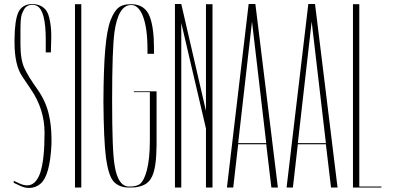

<svg xmlns="http://www.w3.org/2000/svg" viewBox="-20 -927 1961 949"><path d="M75.2 -10.7C91.8 -2 108.4 2 124 2C144.5 2 164.1 -4.9 180.7 -19.5C210.9 -44.9 229.5 -109.4 234.4 -213.9V-243.2C234.4 -287.1 229.5 -328.1 220.7 -364.3C210 -409.2 190.4 -450.2 163.1 -488.3C135.7 -526.4 115.2 -559.6 101.6 -587.9C87.9 -616.2 81.1 -656.2 81.1 -707V-777.3C81.1 -816.4 83 -842.8 87.9 -857.4C92.8 -868.2 96.7 -877 99.6 -881.8C105.5 -890.6 111.3 -895.5 116.2 -897.5C128.9 -905.3 150.4 -905.3 163.1 -897.5C191.4 -882.8 206.1 -827.1 206.1 -732.4V-668H231.4L233.4 -740.2V-752C233.4 -785.2 229.5 -815.4 222.7 -841.8C212.9 -883.8 185.5 -905.3 141.6 -907.2C107.4 -907.2 83 -893.6 70.3 -865.2C58.6 -838.9 52.7 -795.9 51.8 -736.3V-716.8C51.8 -642.6 64.5 -585.9 90.8 -547.9L132.8 -485.4C177.7 -419.9 200.2 -347.7 200.2 -270.5C200.2 -183.6 193.4 -117.2 178.7 -72.3C164.1 -31.2 142.6 -10.7 114.3 -10.7C103.5 -10.7 90.8 -13.7 78.1 -19.5L47.9 -33.2V-23.4Z M381.8 0V-906.2H350.6V0Z M491.2 -423.8C492.2 -299.8 496.1 -207 503.9 -145.5C512.7 -85 525.4 -45.9 543.9 -27.3C562.5 -8.8 586.9 0 618.2 0C638.7 0 654.3 -1 664.1 -3.9C727.5 -17.6 752 -60.5 753.9 -209V-230.5V-475.6H641.6V-471.7H720.7V-230.5C720.7 -106.4 697.3 -40 673.8 -19.5C663.1 -9.8 644.5 -4.9 618.2 -4.9C582 -4.9 557.6 -39.1 546.9 -107.4C538.1 -155.3 534.2 -263.7 534.2 -431.6C534.2 -601.6 538.1 -713.9 545.9 -769.5C558.6 -858.4 585.9 -902.3 628.9 -902.3C675.8 -902.3 709 -827.1 709 -683.6V-661.1H741.2V-684.6C741.2 -754.9 734.4 -808.6 719.7 -845.7C704.1 -885.7 673.8 -906.2 628.9 -906.2C578.1 -906.2 552.7 -892.6 526.4 -827.1C502 -761.7 492.2 -637.7 491.2 -423.8Z M876 0V-813.5L998 -292V0H1030.3V-906.2H998V-378.9L876 -907.2H844.7V0Z M1132.8 0 1157.2 -213.9H1295.9L1321.3 0H1353.5L1242.2 -907.2H1209L1101.6 0ZM1225.6 -820.3 1295.9 -219.7H1157.2Z M1427.7 0 1452.1 -213.9H1590.8L1616.2 0H1648.4L1537.1 -907.2H1503.9L1396.5 0ZM1520.5 -820.3 1590.8 -219.7H1452.1Z M1724.6 0H1865.2V-4.9H1755.9V-906.2H1724.6Z"/></svg>

Font: Caledo
Style: Light
Weight: 300
Designer: BSozoo
Foundry: BSozoo
Version: Version 002.000